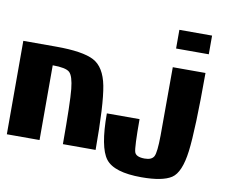

<svg xmlns="http://www.w3.org/2000/svg" viewBox="-100 -1007 1544 1265"><g transform="rotate(10 672.0 -375.0)"><path d="M1218.8 -875V-750H1000V-875ZM625 -250H843.8Q843.8 -62.5 853.5 -31.2Q863.3 0 921.9 0Q968.8 0 983.4 -27.3Q998 -54.7 999 -168Q1000 -281.2 1000 -625H1218.8Q1218.8 -244.1 1200.2 -98.6Q1181.6 46.9 1122.1 85.9Q1062.5 125 921.9 125Q738.3 125 681.6 50.8Q625 -23.4 625 -250ZM218.8 0H0V-625H218.8Q398.4 -625 472.7 -585.9Q546.9 -546.9 570.3 -425.8Q593.8 -304.7 593.8 0H375Q375 -281.2 366.2 -367.2Q357.4 -453.1 332 -476.6Q306.6 -500 218.8 -500Z"/></g></svg>

Font: CraftyPE
Style: Regular
Weight: 400
Designer: Erek Butcher
Foundry: Haunted Coop
Version: Version 0.018;April 4, 2024;FontCreator 15.0.0.2962 64-bit